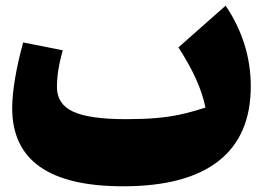

<svg xmlns="http://www.w3.org/2000/svg" viewBox="-20 -651 935 683"><path d="M710.9 -268.6Q700.2 -319.3 677 -370.6Q653.8 -421.9 614.7 -482.4L782.7 -630.9Q872.1 -497.6 872.1 -343.8Q872.1 -168 757.3 -78.1Q642.6 11.7 418 11.7Q23.4 11.7 23.4 -266.1Q23.4 -312 33.9 -373.8Q44.4 -435.5 62.5 -500L203.1 -472.2Q191.9 -430.7 187.3 -400.9Q182.6 -371.1 182.6 -340.8Q182.6 -280.3 240.5 -253.7Q298.3 -227.1 429.2 -227.1Q488.3 -227.1 534.7 -231Q581.1 -234.9 623.3 -244.1Q665.5 -253.4 710.9 -268.6Z"/></svg>

Font: Pinar Black
Style: Regular
Weight: 900
Designer: Amin Abedi
Version: Version 3.000